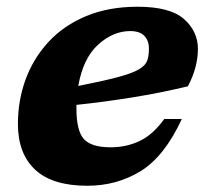

<svg xmlns="http://www.w3.org/2000/svg" viewBox="-20 -552 634 584"><path d="M533 -190Q480.5 -76.5 408.2 -31.8Q336 13 245.5 13Q139 13 86.8 -36Q34.5 -85 34.5 -175Q34.5 -247 58.2 -311.2Q82 -375.5 128.2 -425.2Q174.5 -475 242.5 -503.2Q310.5 -531.5 398.5 -531.5Q497.5 -531.5 539.8 -494Q582 -456.5 582 -403Q582 -377 574.8 -348.5Q567.5 -320 551.5 -289.5Q468.5 -269.5 381.2 -255.5Q294 -241.5 212.5 -233Q212.5 -227.5 212.5 -221.5Q212.5 -154.5 235 -129.2Q257.5 -104 316.5 -104Q365 -104 405.5 -123.5Q446 -143 479.5 -190ZM376 -457.5Q324 -457.5 278.5 -416.2Q233 -375 218 -290.5Q296 -306 339.8 -317.8Q383.5 -329.5 403.2 -341.5Q423 -353.5 428 -368.2Q433 -383 433 -404Q433 -428.5 419 -443Q405 -457.5 376 -457.5Z"/></svg>

Font: Newsreader 6pt
Style: Bold Italic
Weight: 700
Italic angle: -17°
Designer: Hugues Gentile
Foundry: Production Type
Version: Version 1.003; ttfautohint (v1.8.3)